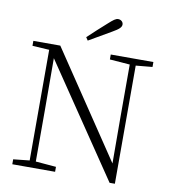

<svg xmlns="http://www.w3.org/2000/svg" viewBox="-99 -1016 986 1109"><g transform="rotate(10 394.0 -462.0)"><path d="M340 -797 352 -779C396 -804 440 -830 483 -855C520 -876 534 -889 534 -905C534 -920 521 -932 504 -932C490 -932 477 -922 447 -895C413 -865 376 -831 340 -797ZM619 8H650V-685L747 -694V-723H497V-694L615 -685V-373L616 -105L201 -723H43V-694L142 -688V-39L47 -29V0H298V-29L178 -39V-343L177 -645Z"/></g></svg>

Font: Noto Serif CJK HK ExtraLight
Style: Regular
Weight: 200
Designer: Ryoko NISHIZUKA 西塚涼子 (kana & ideographs); Frank Grießhammer (Latin, Greek & Cyrillic); Wenlong ZHANG 张文龙 (bopomofo); San
Foundry: Adobe
Version: Version 2.001;hotconv 1.1.0;makeotfexe 2.6.0